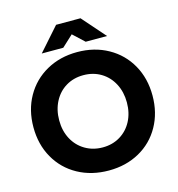

<svg xmlns="http://www.w3.org/2000/svg" viewBox="-130 -1019 1058 1143"><g transform="rotate(-15 399.0 -447.5)"><path d="M32 -352.5Q32 -458.4 78.8 -541.5Q125.6 -624.6 209.1 -671.4Q292.6 -718.2 398.6 -718.2Q504.9 -718.2 588.5 -671.4Q672.2 -624.6 719 -541.6Q765.8 -458.5 765.8 -352.7Q765.8 -246.8 719.2 -163.6Q672.7 -80.4 589.6 -34.2Q506.6 12 400.8 12Q293.9 12 210.1 -34.2Q126.3 -80.3 79.1 -163.4Q32 -246.5 32 -352.5ZM607.8 -352.4Q607.8 -416.9 581 -467.8Q554.2 -518.8 506.8 -547.3Q459.4 -575.8 398.6 -575.8Q338.2 -575.8 291 -547.3Q243.8 -518.8 217.3 -467.8Q190.8 -416.9 190.8 -352.4Q190.8 -288 217.6 -237.7Q244.4 -187.4 292.5 -158.9Q340.6 -130.4 400.8 -130.4Q460.9 -130.4 508 -158.9Q555.1 -187.4 581.5 -237.7Q607.8 -288 607.8 -352.4ZM321.2 -897.6V-907.4H470.6L596.2 -764.4H464.4ZM320.2 -907.4H469.6V-897.6L326.2 -764.4H193.6Z"/></g></svg>

Font: 寒蝉端黑体 Light
Style: Regular
Weight: 300
Designer: ChillDuanSans {Warren2060}; 
Source Han Sans {Ryoko NISHIZUKA 西塚涼子 (kana, bopomofo & ideographs); Paul D. Hunt (Latin, G
Foundry: ChillType&Adobe
Version: Version 1.300;Glyphs 3.3 (3306)